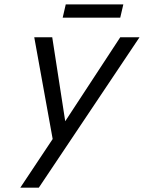

<svg xmlns="http://www.w3.org/2000/svg" viewBox="-20 -861 660 881"><path d="M73.2 0 221.7 -223.1 137.2 -689.9H219.7L279.3 -304.7L531.7 -689.9H620.1L158.2 0ZM267.6 -779.8 281.7 -840.8H545.9L531.7 -779.8Z"/></svg>

Font: Acari Sans
Style: Italic
Weight: 400
Italic angle: -13°
Designer: Alfredo Marco Pradil and Stefan Peev
Foundry: Hanken Design Co.
Version: Version 1.045;January 11, 2019;FontCreator 11.5.0.2425 64-bi